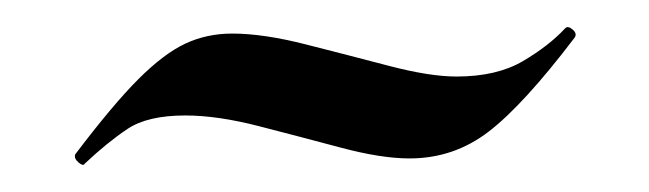

<svg xmlns="http://www.w3.org/2000/svg" viewBox="-20 -265 483 143"><path d="M43 -143Q42 -141 38.5 -144Q35 -147 36 -150Q64 -187 83 -206Q102 -225 118 -232.5Q134 -240 153 -240Q176 -240 207.5 -232Q239 -224 269.5 -216Q300 -208 320 -208Q350 -208 369.5 -219.5Q389 -231 401 -244Q403 -246 406.5 -243Q410 -240 408 -237Q370 -187 344 -167Q318 -147 285 -147Q264 -147 234 -155Q204 -163 173 -171Q142 -179 118 -179Q90 -179 75 -169Q60 -159 43 -143Z"/></svg>

Font: Cormorant Light
Style: Italic
Weight: 300
Italic angle: -10°
Designer: Christian Thalmann (Catharsis Fonts)
Foundry: Catharsis Fonts
Version: Version 4.000